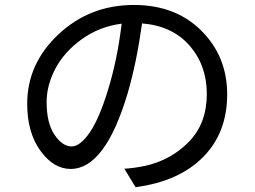

<svg xmlns="http://www.w3.org/2000/svg" viewBox="-20 -736 1040 782"><path d="M271.5 -139.6Q306.6 -139.6 345.7 -196.8Q384.8 -253.9 420.9 -373Q458 -494.1 475.6 -639.6Q384.8 -627.9 313 -576.2Q241.2 -524.4 205.6 -456.5Q169.9 -388.7 169.9 -320.3Q169.9 -234.4 202.1 -187Q234.4 -139.6 271.5 -139.6ZM532.2 26.4 486.3 -48.8Q524.4 -50.8 571.3 -60.5Q676.8 -84 749.5 -158.7Q822.3 -233.4 822.3 -353.5Q822.3 -469.7 752 -550.3Q681.6 -630.9 558.6 -640.6Q536.1 -479.5 500 -356.4Q408.2 -47.9 267.6 -47.9Q198.2 -47.9 144.5 -122.1Q90.8 -196.3 90.8 -313.5Q90.8 -476.6 218.3 -596.2Q345.7 -715.8 525.4 -715.8Q695.3 -715.8 800.3 -610.8Q905.3 -505.9 905.3 -351.6Q905.3 -195.3 807.1 -96.2Q709 2.9 532.2 26.4Z"/></svg>

Font: GenYoGothic TW TTF Regular
Style: Regular
Weight: 400
Version: Version 1.300